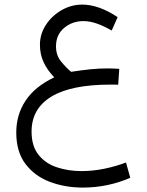

<svg xmlns="http://www.w3.org/2000/svg" viewBox="-20 -495 651 852"><path d="M509.3 -189.5 504.4 -119.1Q491.7 -119.6 484.9 -119.6Q478 -119.6 471.2 -119.6Q295.4 -119.6 207.8 -66.2Q120.1 -12.7 120.1 88.9Q120.1 153.3 150.9 191.9Q181.6 230.5 232.2 247.3Q282.7 264.2 341.3 264.2Q393.6 264.2 445.6 253.2Q497.6 242.2 539.1 226.1L558.1 293.9Q458 337.4 347.2 337.4Q269.5 337.4 202.1 312.3Q134.8 287.1 93.5 233.2Q52.2 179.2 52.2 92.8Q52.2 14.2 93.5 -48.3Q134.8 -110.8 220.7 -151.9Q189.9 -183.6 173.6 -218.8Q157.2 -253.9 157.2 -296.4Q157.2 -344.2 183.8 -384.8Q210.4 -425.3 253.4 -450Q296.4 -474.6 345.2 -474.6Q418 -474.6 502 -418.9L475.6 -359.4Q441.4 -379.4 409.9 -390.4Q378.4 -401.4 350.1 -401.4Q300.8 -401.4 264.6 -371.1Q228.5 -340.8 228.5 -289.6Q228.5 -249 251.5 -221.4Q274.4 -193.8 295.4 -176.3Q345.7 -184.1 382.8 -187.7Q419.9 -191.4 458.5 -191.4Q472.7 -191.4 482.4 -190.9Q492.2 -190.4 509.3 -189.5Z"/></svg>

Font: Vazirmatn FD NL Light
Style: Regular
Weight: 300
Designer: Saber Rastikerdar
Foundry: Saber Rastikerdar
Version: Version 33.003